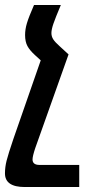

<svg xmlns="http://www.w3.org/2000/svg" viewBox="-35 -517 360 773"><path d="M284 147V236H65Q-15 236 -15 181Q-15 156 -8.5 130Q-2 104 19 42L129 -274L106 -295Q85 -314 75.5 -331.5Q66 -349 66 -376Q66 -399 73.5 -424Q81 -449 102 -497H210Q188 -445 180 -421.5Q172 -398 172 -384Q172 -370 179.5 -358.5Q187 -347 205 -331L241 -298L107 79Q96 112 96 125Q96 147 124 147Z"/></svg>

Font: Noto Sans Armenian Medium Cond
Style: Regular
Weight: 500
Width: 3
Designer: Monotype Design team
Foundry: Monotype Imaging Inc.
Version: Version 1.000